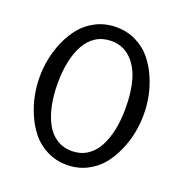

<svg xmlns="http://www.w3.org/2000/svg" viewBox="-138 -886 971 1019"><g transform="rotate(20 348.0 -376.5)"><path d="M64.2 -276.1Q54.2 -328.1 54.2 -377.9Q54.2 -427.7 64.2 -479.5Q74.2 -531.2 96.9 -583Q119.6 -634.8 152.8 -674.8Q186 -714.8 236.6 -740Q287.1 -765.1 348.1 -765.1Q409.2 -765.1 460 -740Q510.7 -714.8 543.7 -674.8Q576.7 -634.8 599.6 -582.8Q622.6 -530.8 632.3 -479.2Q642.1 -427.7 642.1 -377.9Q642.1 -328.1 632.3 -276.1Q622.6 -224.1 599.6 -171.9Q576.7 -119.6 543.7 -79.1Q510.7 -38.6 460 -13.2Q409.2 12.2 348.1 12.2Q287.1 12.2 236.6 -13.2Q186 -38.6 152.8 -79.1Q119.6 -119.6 96.9 -171.9Q74.2 -224.1 64.2 -276.1ZM348.1 -687Q299.8 -687 262.5 -663.6Q225.1 -640.1 201.9 -597.9Q178.7 -555.7 167.2 -500.2Q155.8 -444.8 155.8 -377.9Q155.8 -311 167.5 -255.1Q179.2 -199.2 202.1 -156.5Q225.1 -113.8 262.5 -89.8Q299.8 -65.9 348.1 -65.9Q396.5 -65.9 433.8 -89.8Q471.2 -113.8 494.1 -156.5Q517.1 -199.2 528.6 -255.1Q540 -311 540 -377.9Q540 -467.8 520.3 -535.9Q500.5 -604 456.5 -645.5Q412.6 -687 348.1 -687Z"/></g></svg>

Font: Standard
Style: Regular
Weight: 400
Designer: Bryce Wilner
Version: Version 2.000;PS 2.0;hotconv 16.6.51;makeotf.lib2.5.65220 DE